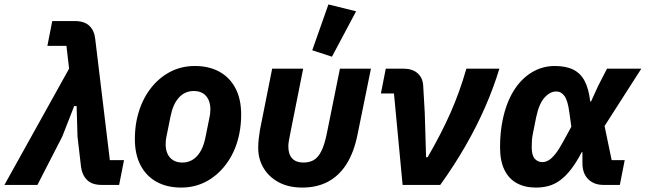

<svg xmlns="http://www.w3.org/2000/svg" viewBox="-62 -835 2916 867"><path d="M250 -525 238 -628H152L174 -740H275Q319 -740 341.5 -718.5Q364 -697 368 -659L434 -112H498L476 0H397Q354 0 331.5 -22Q309 -44 304 -81L288 -218L284 -356H273L219 -218L107 0H-42Z M756 12Q692 12 645 -14Q598 -40 572.5 -89Q547 -138 547 -207Q547 -230 549 -251Q551 -272 555 -292Q570 -365 607 -420Q644 -475 698 -506Q752 -537 818 -537Q882 -537 929 -511Q976 -485 1001.5 -436Q1027 -387 1027 -318Q1027 -296 1025 -274.5Q1023 -253 1019 -233Q1005 -161 967.5 -105.5Q930 -50 876 -19Q822 12 756 12ZM761 -101Q801 -101 828 -130.5Q855 -160 866 -216L885 -310Q886 -315 887 -323Q888 -331 888 -341Q888 -366 879.5 -384.5Q871 -403 854.5 -413.5Q838 -424 813 -424Q773 -424 746 -394.5Q719 -365 708 -309L689 -215Q688 -211 687 -202.5Q686 -194 686 -184Q686 -159 694.5 -140.5Q703 -122 720 -111.5Q737 -101 761 -101Z M1307 -525 1250 -239Q1245 -213 1242.5 -199.5Q1240 -186 1240 -174Q1240 -138 1257.5 -119.5Q1275 -101 1308 -101Q1334 -101 1353.5 -111.5Q1373 -122 1388 -150.5Q1403 -179 1414 -233L1473 -525H1613L1552 -225Q1536 -147 1503 -94.5Q1470 -42 1420 -15Q1370 12 1303 12Q1241 12 1196.5 -12Q1152 -36 1128 -76.5Q1104 -117 1104 -166Q1104 -187 1106 -206Q1108 -225 1112 -249L1167 -525ZM1546 -784 1437 -579 1348 -608 1421 -815Z M1926 0H1756L1717 -413H1658L1680 -525H1759Q1800 -525 1823.5 -504.5Q1847 -484 1849 -448L1856 -327L1862 -125H1869Q1931 -232 1972.5 -326Q2014 -420 2044 -525H2193Q2168 -442 2130 -354.5Q2092 -267 2041 -178Q1990 -89 1926 0Z M2759 -112 2737 0H2663Q2620 0 2594 -26Q2568 -52 2568 -99V-148H2565Q2541 -102 2517 -71Q2493 -40 2468 -21.5Q2443 -3 2416 4.5Q2389 12 2358 12Q2308 12 2271.5 -8Q2235 -28 2215.5 -68.5Q2196 -109 2196 -170Q2196 -204 2199 -235Q2202 -266 2208 -294Q2224 -371 2257.5 -425Q2291 -479 2339 -508Q2387 -537 2443 -537Q2494 -537 2527 -520.5Q2560 -504 2578.5 -468.5Q2597 -433 2603 -377H2607L2639 -447L2679 -525H2834L2668 -266L2700 -112ZM2388 -103Q2401 -103 2415 -111Q2429 -119 2445.5 -139.5Q2462 -160 2482 -197L2518 -263L2509 -327Q2502 -381 2487 -401.5Q2472 -422 2450 -422Q2422 -422 2397 -394.5Q2372 -367 2359 -305L2345 -235Q2341 -216 2340 -202Q2339 -188 2339 -170Q2339 -134 2352.5 -118.5Q2366 -103 2388 -103Z"/></svg>

Font: IBM Plex Sans
Style: Italic
Weight: 400
Italic angle: -11.31°
Designer: Mike Abbink, Paul van der Laan, Pieter van Rosmalen
Foundry: Bold Monday
Version: Version 3.201